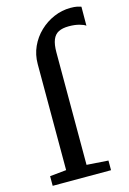

<svg xmlns="http://www.w3.org/2000/svg" viewBox="-125 -891 641 952"><g transform="rotate(-15 195.0 -415.0)"><path d="M23 0V-49.5L107.5 -58V-602.5Q107.5 -650 126.2 -691.2Q145 -732.5 177.5 -763.5Q210 -794.5 251 -812Q292 -829.5 336 -829.5Q357 -829.5 369.5 -826.8Q382 -824 390.5 -821L390 -723.5Q381 -731 358 -737.2Q335 -743.5 304.5 -743.5Q272 -743.5 251.8 -733.2Q231.5 -723 221.8 -699Q212 -675 212 -634.5V-57L322.5 -49.5V0Z"/></g></svg>

Font: Merriweather Light 18pt
Style: Regular
Weight: 400
Version: Version 2.100